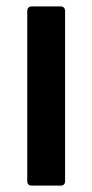

<svg xmlns="http://www.w3.org/2000/svg" viewBox="-20 -579 287 599"><path d="M79 0Q65 0 65 -14V-545Q65 -551 68.5 -555Q72 -559 79 -559H169Q176 -559 179.5 -555Q183 -551 183 -545V-14Q183 0 169 0Z"/></svg>

Font: Open Sauce Two SemiBold
Style: Regular
Weight: 600
Designer: Alfredo Marco Pradil
Foundry: Creative Sauce Fz LLC
Version: Version 1.477